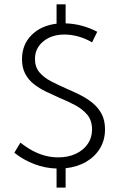

<svg xmlns="http://www.w3.org/2000/svg" viewBox="-20 -811 558 890"><path d="M46.4 -103 74.7 -149.9Q103 -127.4 131.3 -112.3Q159.7 -97.2 189.2 -89.4Q218.8 -81.5 249.5 -81.5Q295.9 -81.5 331.3 -98.1Q366.7 -114.7 386.7 -143.8Q406.7 -172.9 406.7 -210.9Q406.7 -252.4 384.8 -278.8Q362.8 -305.2 328.4 -323.5Q293.9 -341.8 255.9 -357.4Q223.6 -371.6 192.9 -386.5Q162.1 -401.4 137 -421.1Q111.8 -440.9 96.9 -469Q82 -497.1 82 -536.6Q82 -604 126 -648.2Q169.9 -692.4 242.2 -701.2V-791H284.2V-702.6Q321.8 -701.7 359.4 -691.7Q397 -681.6 430.7 -663.6L406.7 -614.7Q377 -632.3 343.8 -641.6Q310.5 -650.9 278.8 -650.9Q219.2 -650.9 180.7 -619.1Q142.1 -587.4 142.1 -537.6Q142.1 -500.5 162.8 -475.8Q183.6 -451.2 217.3 -433.8Q251 -416.5 288.6 -399.9Q320.8 -386.2 352.3 -370.4Q383.8 -354.5 409.7 -333.3Q435.5 -312 451.2 -282.7Q466.8 -253.4 466.8 -211.4Q466.8 -162.1 443.8 -123.8Q420.9 -85.4 379.9 -61.3Q338.9 -37.1 284.2 -31.2V58.6H242.2V-29.8Q189.5 -31.2 139.2 -50.3Q88.9 -69.3 46.4 -103Z"/></svg>

Font: Kumbh Sans Light
Style: Regular
Weight: 300
Version: Version 1.004